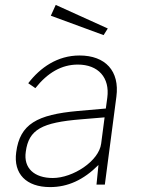

<svg xmlns="http://www.w3.org/2000/svg" viewBox="-20 -752 579 782"><path d="M207 -732 187 -688 402 -609 419 -636ZM184 10C256 10 320 -19 381 -80L373 0H407L454 -358C468 -463 409 -526 304 -526C214 -526 144 -477 95 -413L124 -393C174 -456 231 -489 297 -489C380 -489 428 -436 417 -354L411 -310L297 -300C131 -285 61 -247 46 -132C34 -44 87 10 184 10ZM195 -27C120 -27 75 -67 85 -134C97 -225 151 -253 310 -266L406 -274L392 -167C383 -96 277 -27 195 -27Z"/></svg>

Font: United Sans Thin
Style: Italic
Weight: 100
Italic angle: -8°
Designer: Pablo Impallari, Rodrigo Fuenzalida (Modified by Dan O. Williams)
Version: Version 1.000;PS 001.000;hotconv 1.0.88;makeotf.lib2.5.64775